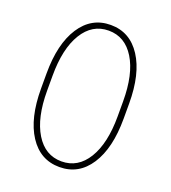

<svg xmlns="http://www.w3.org/2000/svg" viewBox="-134 -827 830 934"><g transform="rotate(20 280.5 -360.5)"><path d="M280.3 7.8Q180.7 7.8 123.5 -79.8Q66.4 -167.5 66.4 -320.3V-398.4Q66.4 -551.8 123.5 -639.6Q180.7 -727.5 280.3 -727.5Q379.9 -727.5 437 -639.6Q494.1 -551.8 494.1 -398.4V-320.3Q494.1 -167.5 437 -79.8Q379.9 7.8 280.3 7.8ZM280.3 -21.5Q365.2 -21.5 414.1 -101.3Q462.9 -181.2 462.9 -320.3V-398.4Q462.9 -538.6 414.1 -618.4Q365.2 -698.2 280.3 -698.2Q195.3 -698.2 146.5 -618.4Q97.7 -538.6 97.7 -398.4V-320.3Q97.7 -181.2 146.5 -101.3Q195.3 -21.5 280.3 -21.5Z"/></g></svg>

Font: Reddit Sans Condensed ExtraLight
Style: Regular
Weight: 250
Version: Version 1.014